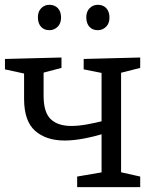

<svg xmlns="http://www.w3.org/2000/svg" viewBox="-21 -767 631 787"><path d="M77.7 -482.7 98.7 -461 -0.7 -482.7V-525.3L231 -531.3V-488.7L138.7 -464.3L157.7 -482.7V-374.3Q157.7 -306.3 187 -278.5Q216.3 -250.7 271.3 -250.7Q300 -250.7 335.2 -257Q370.3 -263.3 411.3 -273.7L395.3 -257.3V-482.7L409.3 -465.3L322 -482.7V-525.3L553.7 -531.3V-488.7L457.7 -464.3L475.3 -482.7V-45.7L458.3 -64.7L553.7 -43.3V0H295.3V-43.3L410.3 -63L395.3 -45.7V-241.7L411.3 -221Q364.7 -207 322.2 -199Q279.7 -191 244 -191Q167.7 -191 122.7 -231Q77.7 -271 77.7 -362ZM380 -643.3Q358 -643.3 345.5 -657.2Q333 -671 332.7 -695Q332.3 -719.3 346.3 -733.3Q360.3 -747.3 380 -747.3Q402 -747.3 414.8 -733.3Q427.7 -719.3 427.7 -695Q427.7 -671 413.7 -657.2Q399.7 -643.3 380 -643.3ZM181.3 -643.3Q159.7 -643.3 147.2 -657.2Q134.7 -671 134.3 -695Q134 -719.3 147.8 -733.3Q161.7 -747.3 181.3 -747.3Q203.3 -747.3 216.3 -733.3Q229.3 -719.3 229.3 -695Q229.3 -671 215.2 -657.2Q201 -643.3 181.3 -643.3Z"/></svg>

Font: Bitter Thin
Style: Regular
Weight: 100
Designer: Sol Matas, and Bitter project Authors
Foundry: Sol Matas
Version: Version 2.002